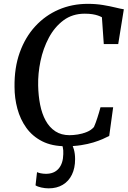

<svg xmlns="http://www.w3.org/2000/svg" viewBox="-20 -772 681 1024"><path d="M331.5 8Q257 8 205 -18.5Q153 -45 120.5 -90.2Q88 -135.5 72.8 -192Q57.5 -248.5 57.5 -308Q56 -410 85.2 -491.8Q114.5 -573.5 167.8 -631.5Q221 -689.5 292.5 -720.5Q364 -751.5 448 -751.5Q492 -751.5 529.5 -745.2Q567 -739 595.2 -732Q623.5 -725 640.5 -722.5L610.5 -537H533.5L523.5 -680Q514.5 -685 502.2 -689.2Q490 -693.5 473 -696.2Q456 -699 432 -699Q366 -699 318.5 -663.5Q271 -628 240.5 -570.8Q210 -513.5 196 -446.5Q182 -379.5 183.5 -316Q184.5 -262 194 -213.8Q203.5 -165.5 223.5 -129Q243.5 -92.5 275 -71.8Q306.5 -51 351 -51Q370.5 -51 395 -54.8Q419.5 -58.5 442.8 -68Q466 -77.5 481 -94.5Q486 -105.5 490.5 -118Q495 -130.5 499.5 -144.2Q504 -158 508.2 -172.2Q512.5 -186.5 516 -200H583.5L562.5 -47Q548.5 -39.5 527.2 -30.2Q506 -21 477.5 -12.2Q449 -3.5 412.5 2.2Q376 8 331.5 8ZM333.5 -14.5 358.5 -12.5Q367.5 1.5 374 24.8Q380.5 48 380.5 77Q380.5 124.5 363.5 159.5Q346.5 194.5 314.8 213.5Q283 232.5 239.5 232.5Q220 232.5 200 228Q180 223.5 169.5 216.5L177.5 146Q184 149.5 197.2 152.2Q210.5 155 225 155Q268.5 155 292.5 127.5Q316.5 100 317.5 50Q318.5 27.5 314.8 13Q311 -1.5 307.5 -12.5Z"/></svg>

Font: Merriweather 24pt Medium
Style: Italic
Weight: 500
Italic angle: -7.8°
Version: Version 2.101